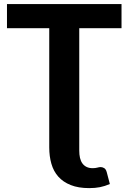

<svg xmlns="http://www.w3.org/2000/svg" viewBox="-20 -746 644 963"><path d="M377.5 9.5Q377.5 29.5 381.2 45.8Q385 62 393.2 73.5Q401.5 85 414.2 91.2Q427 97.5 444.5 97.5Q458 97.5 467.8 94.8Q477.5 92 485.5 92Q493.5 92 502.5 97.2Q511.5 102.5 515.5 118L531 177Q505.5 188 481.2 192.8Q457 197.5 427.5 197.5Q373 197.5 334.8 182.2Q296.5 167 272.5 140Q248.5 113 237.8 75.5Q227 38 227 -6.5V-604.5H15V-725.5H589.5V-604.5H377.5Z"/></svg>

Font: Lato 2
Style: Regular
Weight: 800
Designer: Lukasz Dziedzic with Adam Twardoch and Botio Nikoltchev
Foundry: tyPoland Lukasz Dziedzic
Version: Version 2.015; 2015-08-06; http://www.latofonts.com/